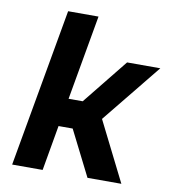

<svg xmlns="http://www.w3.org/2000/svg" viewBox="-83 -823 805 896"><g transform="rotate(10 319.0 -375.0)"><path d="M179 0H34.5L167.5 -750H311.5L240.5 -348H307.5L480 -562.5H637.5L410.5 -282.5L552 0H391.5L283.5 -214.5H216.5Z"/></g></svg>

Font: Russisch Sans ExtraBold
Style: Italic
Weight: 800
Width: 4
Italic angle: -10°
Designer: Michael Sharanda (font) & Cristiano Sobral (main changes)
Foundry: Michael Sharanda
Version: Version 2.00;September 8, 2020;FontCreator 13.0.0.2681 64-bi